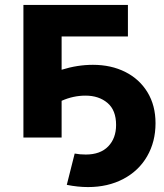

<svg xmlns="http://www.w3.org/2000/svg" viewBox="-20 -558 667 779"><path d="M357 -295Q431 -295 488.5 -266Q546 -237 578.5 -183.5Q611 -130 611 -58Q611 17 577 76Q543 135 480.5 168Q418 201 337 201Q296 201 251 192L283 65Q304 69 328 69Q387 69 419 36Q451 3 451 -51Q451 -111 416 -140.5Q381 -170 327 -170Q277 -170 230 -149V0H75V-538H499V-410H230V-275Q294 -295 357 -295Z"/></svg>

Font: Montserrat-Bold
Style: Bold
Weight: 700
Version: Version 7.200